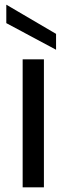

<svg xmlns="http://www.w3.org/2000/svg" viewBox="-20 -802 286 822"><path d="M168 -548V0H77V-548ZM220 -657V-589L7 -703V-782Z"/></svg>

Font: Poppins A&M
Style: Regular-A&M
Weight: 400
Designer: Ninad Kale (Devanagari), Jonny Pinhorn (Latin)
Foundry: Indian Type Foundry
Version: 4.004